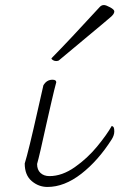

<svg xmlns="http://www.w3.org/2000/svg" viewBox="-20 -734 473 761"><path d="M78 -86Q93 -134 130 -299Q148 -380 152 -396Q165 -418 188 -418Q203 -418 203 -408Q196 -383 183.5 -328.5Q171 -274 164 -243Q137 -119 127 -84Q127 -61 140.5 -48.5Q154 -36 176 -36Q226 -36 276.5 -71.5Q327 -107 365.5 -154Q404 -201 423 -235Q429 -233 431 -228.5Q433 -224 433 -213Q433 -198 423 -182Q369 -97 302 -45Q235 7 168 7Q133 7 105.5 -16.5Q78 -40 78 -86ZM203 -492Q196 -492 190 -495.5Q184 -499 184 -503Q254 -574 375 -706Q382 -714 392 -714Q400 -714 416.5 -705Q433 -696 433 -689V-688Q433 -678 417 -665Q406 -655 384 -637Q278 -548 215 -496Q211 -492 203 -492Z"/></svg>

Font: Charmonman
Style: Regular
Weight: 400
Designer: Ekaluck Peanpanawate
Foundry: Cadson Demak Co.,Ltd.
Version: Version 1.000; ttfautohint (v1.6)